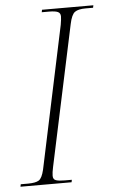

<svg xmlns="http://www.w3.org/2000/svg" viewBox="-69 -750 466 786"><g transform="rotate(-5 164.0 -357.0)"><path d="M-17 0 -15 -10H15Q46 -10 59.5 -18.5Q73 -27 81 -61L205 -646Q209 -669 209 -680Q209 -694 198 -699Q187 -704 162 -704H132L134 -714H345L343 -704H312Q282 -704 268 -694Q254 -684 246 -646L123 -69Q118 -46 118 -33Q118 -18 130 -14Q142 -10 166 -10H195L193 0Z"/></g></svg>

Font: Noto Serif Display Condensed ExtraLight
Style: Italic
Weight: 200
Width: 3
Italic angle: -12°
Designer: Monotype Design Team
Foundry: Monotype Imaging Inc.
Version: Version 2.009